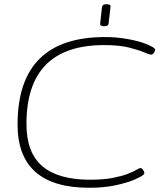

<svg xmlns="http://www.w3.org/2000/svg" viewBox="-20 -881 780 907"><path d="M401 6Q63 6 63 -293Q63 -706 476 -706Q531 -706 583 -696.5Q635 -687 663 -676Q713 -657 713 -646Q713 -642 707.5 -632.5Q702 -623 694 -623Q685 -623 660 -634Q635 -645 589 -656.5Q543 -668 472 -668Q105 -668 105 -296Q105 -159 180.5 -95.5Q256 -32 405 -32Q469 -32 512.5 -40.5Q556 -49 583 -59.5Q610 -70 624 -78.5Q638 -87 644 -87Q650 -87 656 -78Q662 -69 662 -64Q662 -57 648.5 -49Q635 -41 612 -31Q578 -17 524.5 -5.5Q471 6 401 6ZM472 -757Q452 -757 453 -769L462 -849Q463 -854 467.5 -857.5Q472 -861 483 -861Q504 -861 502 -849L493 -769Q492 -764 487.5 -760.5Q483 -757 472 -757Z"/></svg>

Font: Asap Expanded Expanded Thin
Style: Italic
Weight: 100
Width: 7
Italic angle: -6°
Designer: Pablo Cosgaya
Foundry: Omnibus-Type
Version: Version 3.001; ttfautohint (v1.8.4.7-5d5b)